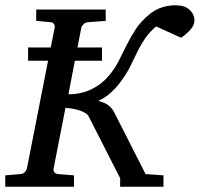

<svg xmlns="http://www.w3.org/2000/svg" viewBox="-35 -707 756 727"><path d="M248.5 -477.1 224.1 -350.1Q272.9 -350.1 311.5 -369.1Q350.1 -388.2 376 -418.9Q399.4 -446.3 414.6 -476.3Q429.7 -506.3 444.8 -536.9Q460 -567.4 479.2 -596.9Q498.5 -626.5 530.8 -652.8Q552.7 -670.9 578.1 -679Q603.5 -687 628.9 -687Q664.1 -687 682.6 -670.2Q701.2 -653.3 701.2 -628.9Q701.2 -611.8 686.3 -595Q671.4 -578.1 650.9 -564L556.2 -606.9Q532.2 -586.9 516.4 -564.2Q500.5 -541.5 488 -516.8Q475.6 -492.2 463.6 -466.6Q451.7 -440.9 435.1 -416Q413.1 -382.8 387.9 -359.1Q362.8 -335.4 336.9 -325.2Q363.3 -318.4 377 -307.1Q390.6 -295.9 397.9 -280.8L516.1 -47.9L584 -43V0H419.9V-32.2L301.8 -264.2Q297.9 -272.9 287.8 -279.1Q277.8 -285.2 265.1 -289.3Q252.4 -293.5 238.5 -295.7Q224.6 -297.9 212.9 -298.8L168 -68.8Q166.5 -62 170.4 -55.4Q174.3 -48.8 185.1 -47.9L245.1 -43V0H-15.1V-43L42 -47.9Q52.7 -48.8 59.1 -55.4Q65.4 -62 66.9 -68.8L147 -477.1H71.3V-527.3H157.2L171.9 -602.1Q173.3 -608.9 169.9 -615.5Q166.5 -622.1 155.8 -623L102.1 -627.9V-670.9H365.2V-627.9L298.8 -623Q288.6 -622.1 281.5 -615.5Q274.4 -608.9 272.9 -602.1L258.3 -527.3H351.1V-477.1Z"/></svg>

Font: Charis SIL
Style: Italic
Weight: 400
Italic angle: -11°
Foundry: SIL International
Version: Version 4.112